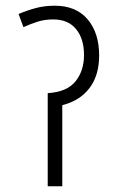

<svg xmlns="http://www.w3.org/2000/svg" viewBox="-20 -652 407 672"><path d="M172 -632Q246 -632 286.5 -584.5Q327 -537 327 -458Q327 -388 293 -343.5Q259 -299 198 -284V0H147V-326Q214 -330 244 -367Q274 -404 274 -459Q274 -517 246 -550.5Q218 -584 167 -584Q137 -584 113 -576.5Q89 -569 62 -557L45 -603Q73 -615 104 -623.5Q135 -632 172 -632Z"/></svg>

Font: Noto Sans Devanagari UI Condensed Light
Style: Regular
Weight: 300
Width: 3
Designer: Jelle Bosma - Monotype Design Team
Foundry: Monotype Imaging Inc.
Version: Version 2.004; ttfautohint (v1.8.4.7-5d5b)